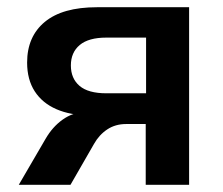

<svg xmlns="http://www.w3.org/2000/svg" viewBox="-20 -511 617 531"><path d="M32 0 106 -127Q125 -160 153 -180Q181 -200 211 -200H228V-192Q175 -192 136 -209Q97 -226 76 -258.5Q55 -291 55 -338Q55 -410 104 -450.5Q153 -491 248 -491H503V0H383V-168H329Q299 -168 276.5 -153Q254 -138 240 -113L175 0ZM274 -253H384V-407H274Q225 -407 200.5 -386.5Q176 -366 176 -330Q176 -294 200 -273.5Q224 -253 274 -253Z"/></svg>

Font: Nunito Sans 11pt
Style: Bold
Weight: 700
Version: Version 3.101;gftools[0.9.27]